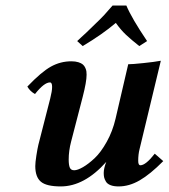

<svg xmlns="http://www.w3.org/2000/svg" viewBox="-20 -666 612 696"><path d="M279.8 -314.9 237.8 -152.8Q229 -119.1 229 -87.9Q229 -67.4 233.2 -58.1Q237.3 -48.8 249 -48.8Q261.2 -48.8 280.8 -60.1Q300.3 -71.3 323 -92.5Q345.7 -113.8 366.9 -151.9Q388.2 -189.9 398.9 -235.8L444.8 -433.1Q459.5 -433.1 499.5 -437.3Q539.6 -441.4 563 -445.8L485.8 -125Q481 -106 481 -83Q481 -66.9 488.8 -66.9Q508.3 -66.9 541 -108.9L571.8 -82Q524.4 -34.2 486.3 -12.2Q448.2 9.8 410.2 9.8Q392.1 9.8 380.4 5.1Q368.7 0.5 363.8 -8.1Q358.9 -16.6 357.4 -23.4Q356 -30.3 356 -39.1Q356 -55.7 365.2 -79.1Q285.6 9.8 200.2 9.8Q148.4 9.8 128.2 -7.3Q107.9 -24.4 107.9 -64Q107.9 -76.7 111.8 -101.8Q115.7 -127 119.1 -141.1L162.1 -309.1Q168.9 -335.9 168.9 -351.1Q168.9 -367.2 161.1 -367.2Q140.1 -367.2 106.9 -325.2Q89.4 -334.5 79.1 -352.1Q129.9 -405.3 164.6 -424.6Q199.2 -443.8 238.8 -443.8Q253.4 -443.8 264.2 -440.4Q274.9 -437 280.5 -432.1Q286.1 -427.2 289.3 -419.9Q292.5 -412.6 293.2 -407.2Q293.9 -401.9 293.9 -395Q293.9 -369.6 279.8 -314.9ZM438 -646Q457.5 -599.6 513.2 -517.1L484.9 -499Q455.1 -522.5 436.3 -540.3Q417.5 -558.1 399.9 -583Q351.1 -541.5 279.8 -499L259.8 -517.1Q261.7 -519 275.4 -531.7L293 -547.9L308.6 -563L326.2 -580.1L341.8 -595.2Q352.1 -605.5 358.4 -612.3L373 -628.9Q381.3 -637.7 388.2 -646Z"/></svg>

Font: Linux Libertine G
Style: Semibold Italic
Weight: 600
Italic angle: -11.5°
Designer: Philipp H. Poll
Foundry: Philipp H. Poll
Version: Version 5.1.1